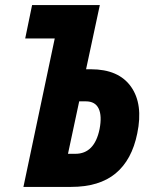

<svg xmlns="http://www.w3.org/2000/svg" viewBox="-20 -734 595 754"><path d="M72 0 195 -583H79L106 -714H372L318 -462H337Q446 -462 494.5 -393.5Q543 -325 519 -210Q498 -106 434 -53Q370 0 259 0ZM247 -130H276Q351 -130 371 -227Q381 -279 367.5 -307.5Q354 -336 317 -336H291Z"/></svg>

Font: Noto Sans ExtraCondensed ExtraBold
Style: Italic
Weight: 800
Width: 2
Italic angle: -12°
Designer: Monotype Design Team
Foundry: Monotype Imaging Inc.
Version: Version 2.013; ttfautohint (v1.8.4.7-5d5b)